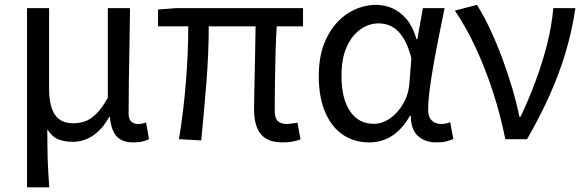

<svg xmlns="http://www.w3.org/2000/svg" viewBox="-20 -577 2427 796"><path d="M92.1 199.6V-543.4H183.5V-210.3Q183.5 -138.9 206.9 -102.5Q230.4 -66 283.3 -66Q308.4 -66 331.5 -73.6Q354.6 -81.2 378.2 -104.1Q401.8 -126.9 427 -171.4V-543.4H519.1Q518.3 -469.8 516.9 -393.9Q515.4 -318 514.3 -244.8Q513.2 -171.5 513.2 -105.8Q513.2 -83.3 524 -73.1Q534.7 -62.9 552.4 -62.9Q560.4 -62.9 568.1 -64.4Q575.8 -65.9 585.8 -69.3L597.6 0.1Q585.9 5.7 570.7 9.5Q555.4 13.4 532.6 13.4Q486.3 13.4 463.4 -11.9Q440.6 -37.3 435.4 -92.4H433Q403.6 -40 364.9 -14.5Q326.1 11 282.2 11Q248.6 11 222.1 0.8Q195.7 -9.5 176.2 -41.2Q176.2 -1.5 176.6 29.5Q177 60.5 177.8 87.2Q178.7 113.9 180.3 140.7Q181.9 167.5 184.3 199.6Z M1151.6 13.4Q1109.2 13.4 1083.2 -2.4Q1057.2 -18.1 1045.3 -48.5Q1033.3 -78.8 1033.3 -122.3Q1033.3 -143.5 1034.1 -182.9Q1035 -222.3 1036 -271.7Q1037 -321 1038 -372.2Q1039 -423.4 1039.6 -467.8H845.4Q845.4 -353.2 835.4 -231.1Q825.4 -108.9 814.4 5.1L722 0Q740.9 -115.2 750.7 -236.7Q760.5 -358.1 760.5 -467.8H635.1V-537.6L712.6 -543.4H1236.3V-467.8H1127.2Q1124.2 -421.4 1122.7 -368.6Q1121.2 -315.8 1120.4 -265.5Q1119.6 -215.2 1119.3 -175.7Q1119 -136.3 1119 -116.3Q1119 -87.6 1131.7 -75.2Q1144.4 -62.9 1170 -62.9Q1182.2 -62.9 1213.4 -68.5L1225.9 0.9Q1212.3 6 1193.8 9.7Q1175.2 13.4 1151.6 13.4Z M1510.5 13.4Q1448.8 13.4 1401.9 -18.1Q1354.9 -49.7 1328.3 -111.5Q1301.6 -173.3 1301.6 -262.3Q1301.6 -355.7 1335 -421.4Q1368.3 -487.2 1422.8 -522Q1477.2 -556.8 1539.6 -556.8Q1574 -556.8 1606.6 -542.7Q1639.1 -528.7 1665.6 -497.4Q1692 -466 1707 -414.2H1710.1L1733.2 -543.4H1823.2Q1812.2 -489.9 1800.5 -431.1Q1788.7 -372.4 1778.4 -314.9Q1768.1 -257.4 1761.5 -206.8Q1755 -156.3 1755 -119.2Q1755 -91.6 1770.5 -77.3Q1786 -62.9 1808.7 -62.9Q1818 -62.9 1828.1 -65Q1838.2 -67.1 1846.3 -70.5L1859.4 -1.1Q1848.3 4.4 1831 8.9Q1813.8 13.4 1789.7 13.4Q1741.6 13.4 1712.4 -13.5Q1683.2 -40.4 1683.3 -96.9H1679.5Q1616.8 13.4 1510.5 13.4ZM1529.1 -63.7Q1565.3 -63.7 1597.5 -86.5Q1629.8 -109.3 1652 -147.7Q1674.1 -186.1 1677.3 -232.1L1685.5 -334.6Q1674.5 -379.2 1659 -407.7Q1643.5 -436.2 1625.3 -452.1Q1607.1 -468.1 1587.7 -474.1Q1568.3 -480.1 1549.5 -480.1Q1510.2 -480.1 1474.9 -455.7Q1439.6 -431.4 1417.7 -383.3Q1395.8 -335.1 1395.8 -263Q1395.8 -168 1431.2 -115.8Q1466.7 -63.7 1529.1 -63.7Z M2075.1 0Q2054.9 -99.9 2023.8 -195.8Q1992.7 -291.6 1952.8 -377.8Q1913 -464 1865.8 -533L1957.3 -556.8Q1985.4 -512.7 2012 -455.8Q2038.7 -398.9 2062 -336.2Q2085.3 -273.4 2103.7 -211.1Q2122.2 -148.8 2133.3 -93.2H2138.3Q2171.4 -162.9 2199.7 -238.9Q2228.1 -314.8 2247.9 -392.5Q2267.7 -470.2 2273.9 -543.4H2365.5Q2351.5 -448.5 2325.1 -360.3Q2298.7 -272.1 2259.6 -184.2Q2220.5 -96.2 2165.1 0Z"/></svg>

Font: Shanggu Sans SC VF
Style: Regular
Weight: 250
Designer: GuiWonder
Version: Version 1.021